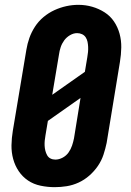

<svg xmlns="http://www.w3.org/2000/svg" viewBox="-20 -766 540 794"><path d="M206 8Q177 8 148 2Q119 -4 96 -19.5Q73 -35 57.5 -58Q42 -81 34.5 -108.5Q27 -136 27.5 -165.5Q28 -195 33 -225L89 -560Q93 -585 101.5 -609Q110 -633 124.5 -655.5Q139 -678 160 -695.5Q181 -713 205 -724Q229 -735 254 -740.5Q279 -746 304 -746Q334 -746 361.5 -738Q389 -730 412.5 -715Q436 -700 451.5 -677Q467 -654 474.5 -626.5Q482 -599 481.5 -569.5Q481 -540 476 -510L421 -175Q416 -151 408 -126.5Q400 -102 385 -80Q370 -58 349.5 -40Q329 -22 305 -11Q281 0 256 4Q231 8 206 8ZM196 -374 331 -469 341 -529Q343 -540 344 -551Q345 -562 344.5 -572.5Q344 -583 342 -593Q340 -603 334.5 -611.5Q329 -620 319.5 -624.5Q310 -629 299 -629Q284 -629 269.5 -620.5Q255 -612 245.5 -599Q236 -586 231 -571Q226 -556 224 -541ZM209 -106Q224 -106 239 -114Q254 -122 263.5 -135.5Q273 -149 278 -164Q283 -179 286 -194L313 -361L178 -266L168 -206Q166 -195 165 -184.5Q164 -174 164.5 -163.5Q165 -153 167.5 -143Q170 -133 175 -124Q180 -115 189 -110.5Q198 -106 209 -106Z"/></svg>

Font: Iosevka Slab Heavy
Style: Italic
Weight: 900
Italic angle: -9°
Monospace: yes
Designer: Belleve Invis
Foundry: Belleve Invis
Version: Version 11.1.0; ttfautohint (v1.8.3)